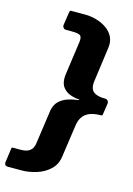

<svg xmlns="http://www.w3.org/2000/svg" viewBox="-176 -810 722 1043"><g transform="rotate(15 185.0 -288.5)"><path d="M-26 165Q-34 165 -38.5 159Q-43 153 -42 146L-31 66Q-30 59 -28 58.5Q-26 58 -19 58H18Q50 58 65.5 48.5Q81 39 87 25.5Q93 12 94 -1L121 -191Q128 -225 148 -243.5Q168 -262 193 -270.5Q218 -279 240 -282Q249 -282 254.5 -284.5Q260 -287 257 -288Q232 -289 205.5 -298.5Q179 -308 162.5 -331Q146 -354 150 -396L177 -588Q181 -617 171 -626Q161 -635 123 -635H89Q80 -635 74.5 -642Q69 -649 70 -657L81 -730Q83 -740 84.5 -741Q86 -742 96 -742H170Q201 -742 232.5 -733Q264 -724 289.5 -706.5Q315 -689 328.5 -662.5Q342 -636 337 -600L310 -403Q307 -379 313.5 -362.5Q320 -346 339.5 -337.5Q359 -329 394 -329Q402 -329 407.5 -321.5Q413 -314 411 -303L403 -250Q402 -239 400.5 -237.5Q399 -236 397 -236Q338 -236 309 -213.5Q280 -191 274 -146L248 35Q242 81 210.5 110Q179 139 136.5 152Q94 165 54 165H-26Z"/></g></svg>

Font: Libre Franklin Thin Black
Style: Italic
Weight: 900
Italic angle: -8°
Version: Version 2.000